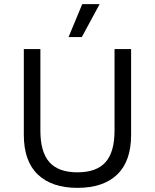

<svg xmlns="http://www.w3.org/2000/svg" viewBox="-20 -897 748 927"><path d="M613 -660V-246Q613 -119 546 -54.5Q479 10 354 10Q230 10 162.5 -54.5Q95 -119 95 -246V-660H175V-266Q175 -163 218.5 -114Q262 -65 354 -65Q446 -65 489.5 -114Q533 -163 533 -266V-660ZM377 -877H461L375 -718H311Z"/></svg>

Font: Work Sans
Style: Regular
Weight: 400
Designer: Wei Huang
Foundry: Wei Huang
Version: Version 2.006; ttfautohint (v1.8.1.43-b0c9)